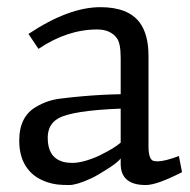

<svg xmlns="http://www.w3.org/2000/svg" viewBox="-20 -515 540 546"><path d="M497.6 -25.4Q426.3 11.2 394.5 11.2Q323.2 11.2 323.2 -49.3V-64.5Q316.4 -54.2 285.9 -34.7Q255.4 -15.1 238.3 -7.3Q197.8 11.2 176.8 11.2Q155.8 11.2 142.1 9.5Q128.4 7.8 113.8 2.9Q99.1 -2 85 -10.7Q70.8 -19.5 59.6 -33.7Q34.7 -64.9 34.7 -115.2Q34.7 -184.6 84 -211.9Q115.2 -230 150.1 -234.4Q185.1 -238.8 213.9 -241.2Q268.6 -246.1 323.2 -247.1V-349.6Q323.2 -392.1 312.5 -406.2Q294.4 -431.2 256.3 -431.2Q171.4 -431.2 89.4 -376L61 -418.5Q175.3 -494.6 265.6 -494.6Q344.2 -494.6 377 -451.2Q402.3 -417.5 402.3 -355.5V-98.6Q402.3 -62.5 416 -57.6Q420.9 -56.2 428.7 -56.2Q448.2 -56.2 488.8 -71.3ZM323.2 -206.1Q184.6 -200.7 145.5 -178.2Q115.7 -161.1 115.7 -123Q115.7 -67.9 158.2 -55.2Q169.9 -51.8 186.8 -51.8Q203.6 -51.8 226.1 -58.6Q248.5 -65.4 267.6 -75.2Q303.7 -92.8 323.2 -109.4Z"/></svg>

Font: Habibi
Style: Regular
Weight: 400
Designer: Magnus Gaarde
Foundry: Magnus Gaarde
Version: Version 1.001